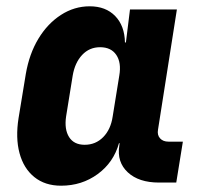

<svg xmlns="http://www.w3.org/2000/svg" viewBox="-20 -580 640 610"><path d="M174 10Q123 10 89 -17.5Q55 -45 42 -93.5Q29 -142 39 -205L62 -345Q73 -409 102 -457Q131 -505 173.5 -532.5Q216 -560 265 -560Q316 -560 346 -529Q376 -498 377 -445H380L393 -550H542L482 -168Q479 -151 488.5 -140.5Q498 -130 515 -130H561L540 0H485Q421 0 386 -32.5Q351 -65 359 -117L360 -125H358Q341 -64 290.5 -27Q240 10 174 10ZM249 -120Q284 -120 308 -144.5Q332 -169 338 -210L359 -340Q366 -381 349.5 -405.5Q333 -430 298 -430Q264 -430 241 -405.5Q218 -381 211 -340L190 -210Q184 -169 199.5 -144.5Q215 -120 249 -120Z"/></svg>

Font: JetBrains Mono ExtraBold
Style: Italic
Weight: 800
Italic angle: -9°
Monospace: yes
Designer: Philipp Nurullin, Konstantin Bulenkov
Foundry: JetBrains
Version: Version 2.305; ttfautohint (v1.8.4.7-5d5b)